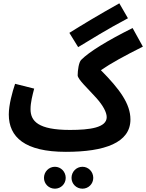

<svg xmlns="http://www.w3.org/2000/svg" viewBox="-20 -894 881 1157"><path d="M451 -610C529 -657 621 -715 751 -784L699 -874C569 -801 478 -746 398 -696ZM377 21C611 21 766 -34 766 -174C766 -268 702 -356 588 -471C647 -512 731 -558 841 -613L779 -725C630 -651 517 -582 469 -533C455 -519 448 -470 448 -440C448 -416 513 -357 562 -302C600 -259 623 -218 623 -188C623 -125 522 -111 402 -111C210 -111 164 -164 164 -236C164 -277 176 -322 186 -360L71 -389C54 -339 33 -262 33 -204C33 -68 129 21 377 21ZM477 243C513 243 542 214 542 178C542 141 513 111 477 111C440 111 411 141 411 178C411 214 440 243 477 243ZM311 243C347 243 376 214 376 178C376 141 347 111 311 111C274 111 245 141 245 178C245 214 274 243 311 243Z"/></svg>

Font: Noto Sans Arabic UI Cn
Style: Bold
Weight: 700
Width: 3
Designer: Monotype Design Team, Nadine Chahine and Nizar Qandah
Foundry: Monotype Imaging Inc.
Version: Version 2.010